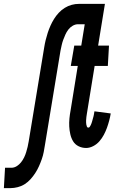

<svg xmlns="http://www.w3.org/2000/svg" viewBox="-88 -755 608 990"><path d="M-68 215 -62 110H-29Q-15 110 -2 102Q11 94 20.5 82Q30 70 36.5 56.5Q43 43 47 29.5Q51 16 54.5 2Q58 -12 60 -26L140 -511Q143 -530 147.5 -548.5Q152 -567 158 -585.5Q164 -604 172 -622Q180 -640 190.5 -657Q201 -674 215 -689Q229 -704 246 -714.5Q263 -725 281.5 -730Q300 -735 319 -735H409L392 -630H314Q300 -630 286.5 -622Q273 -614 264 -602Q255 -590 249 -576.5Q243 -563 238 -549.5Q233 -536 230 -522Q227 -508 224 -494L144 -9Q141 10 137.5 28.5Q134 47 127.5 65.5Q121 84 113 102Q105 120 94 137Q83 154 69.5 169Q56 184 39.5 194.5Q23 205 3.5 210Q-16 215 -34 215ZM356 8Q335 8 317 -1Q299 -10 289 -26.5Q279 -43 274.5 -63Q270 -83 269 -103Q268 -123 270 -144Q272 -165 276 -186L313 -415H277L295 -520H331L366 -735H453L418 -520H474L468 -415H400L360 -169Q358 -160 357.5 -152Q357 -144 356 -135Q356 -129 356 -123.5Q356 -118 357 -113Q358 -108 360 -102.5Q362 -97 368 -97Q372 -97 375 -101.5Q378 -106 380 -110Q382 -114 383.5 -118.5Q385 -123 386.5 -127.5Q388 -132 389 -136.5Q390 -141 391.5 -145.5Q393 -150 394 -154.5Q395 -159 396 -163.5Q397 -168 397.5 -172.5Q398 -177 399 -181L483 -170Q480 -152 475 -133Q470 -114 463.5 -96Q457 -78 447.5 -60Q438 -42 424.5 -26.5Q411 -11 392.5 -1.5Q374 8 356 8Z"/></svg>

Font: Iosevka Term Curly Extrabold
Style: Italic
Weight: 800
Italic angle: -9°
Designer: Belleve Invis
Foundry: Belleve Invis
Version: Version 32.3.0